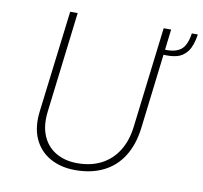

<svg xmlns="http://www.w3.org/2000/svg" viewBox="-79 -791 935 884"><g transform="rotate(10 388.0 -349.0)"><path d="M157 -235Q149 -169 169 -122Q189 -75 231.5 -50Q274 -25 332 -25Q396 -25 444 -50Q492 -75 521.5 -122Q551 -169 559 -235L616 -706H651L594 -233Q584 -156 550 -102Q516 -48 459.5 -20Q403 8 328 8Q261 8 210.5 -20Q160 -48 135.5 -102Q111 -156 121 -233L179 -706H214ZM636 -610Q685 -607 712 -626.5Q739 -646 748 -705H776Q768 -651 748 -624.5Q728 -598 699 -590.5Q670 -583 633 -586Z"/></g></svg>

Font: Josefin Sans Thin ExtraLight
Style: Italic
Weight: 250
Italic angle: -7°
Version: Version 2.000